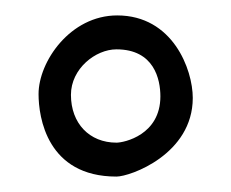

<svg xmlns="http://www.w3.org/2000/svg" viewBox="-20 -733 299 249"><path d="M30 -611C30 -581 41 -504 131 -504C149 -504 230 -533 230 -606C230 -643 204 -713 132 -713C71 -713 30 -653 30 -611ZM72 -610C72 -644 104 -669 131 -669C180 -669 188 -630 188 -608C188 -558 141 -548 131 -548C96 -548 72 -573 72 -610Z"/></svg>

Font: OFL Sorts Mill Goudy
Style: Italic
Weight: 500
Italic angle: -6°
Version: Version 003.000